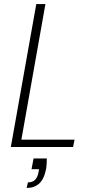

<svg xmlns="http://www.w3.org/2000/svg" viewBox="-20 -722 448 943"><path d="M145 56.2H210Q210 82 207 105Q196.8 157.7 172.6 179.4Q148.4 201.2 110.8 201.2L117.2 173.8Q140.6 173.8 153.1 160.4Q165.5 147 169.9 120.1L171.9 108.9H134.8ZM158.2 -702.1H203.1L85 -36.1H346.2L338.9 0H33.2Z"/></svg>

Font: SVN-Poppins ExtraLight
Style: Italic
Weight: 200
Italic angle: -10°
Designer: Ninad Kale (Devanagari), Jonny Pinhorn (Latin)
Foundry: Indian Type Foundry
Version: Version 3.002 2017